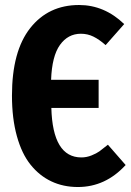

<svg xmlns="http://www.w3.org/2000/svg" viewBox="-20 -730 524 767"><path d="M411.1 -151.9 481.9 -70.8Q401.4 17.1 291 17.1Q232.9 17.1 185.3 -5.4Q137.7 -27.8 102.3 -71.8Q66.9 -115.7 47.4 -186.3Q27.8 -256.8 27.8 -348.1Q27.8 -525.4 100.6 -617.7Q173.3 -710 295.9 -710Q397 -710 476.1 -633.8L401.9 -549.8Q376.5 -572.3 353.3 -583.7Q330.1 -595.2 303.2 -595.2Q251.5 -595.2 219.5 -550.5Q187.5 -505.9 184.1 -411.1H374V-298.8H185.1Q190.4 -101.1 305.2 -101.1Q325.7 -101.1 345.7 -109.1Q365.7 -117.2 377.2 -125.5Q388.7 -133.8 411.1 -151.9Z"/></svg>

Font: Fira Sans Compressed
Style: Bold
Weight: 700
Width: 1
Designer: Carrois Corporate & Edenspiekermann AG
Foundry: Carrois Corporate GbR & Edenspiekermann AG
Version: Version 4.203;PS 004.203;hotconv 1.0.88;makeotf.lib2.5.64775